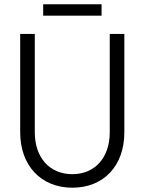

<svg xmlns="http://www.w3.org/2000/svg" viewBox="-20 -858 672 894"><path d="M317 16C463 16 559 -86 559 -242V-700H491V-242C491 -124 422 -47 317 -47C211 -47 142 -124 142 -242V-700H74V-242C74 -87 171 16 317 16ZM181 -785H453V-838H181Z"/></svg>

Font: Uncut Sans Book
Style: Regular
Weight: 350
Designer: Kasper Nordkvist
Foundry: UNCUT.wtf
Version: Version 1.304;Glyphs 3.2 (3246)